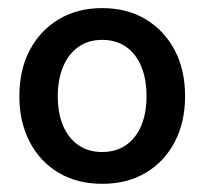

<svg xmlns="http://www.w3.org/2000/svg" viewBox="-20 -760 499 469"><path d="M229.5 -311Q168.9 -311 123.5 -337.9Q78.1 -364.7 52.7 -413.1Q27.3 -461.4 27.3 -524.9Q27.3 -589.4 52.7 -637.5Q78.1 -685.5 123.5 -712.9Q168.9 -740.2 229.5 -740.2Q290.5 -740.2 335.9 -712.9Q381.3 -685.5 406.7 -637.5Q432.1 -589.4 432.1 -524.9Q432.1 -461.4 406.7 -413.1Q381.3 -364.7 335.9 -337.9Q290.5 -311 229.5 -311ZM229.5 -388.7Q263.7 -388.7 288.1 -405.8Q312.5 -422.9 325.2 -453.4Q337.9 -483.9 337.9 -524.9Q337.9 -566.4 325.2 -597.4Q312.5 -628.4 288.1 -645.5Q263.7 -662.6 229.5 -662.6Q195.8 -662.6 171.6 -645.5Q147.5 -628.4 134.3 -597.4Q121.1 -566.4 121.1 -524.9Q121.1 -483.9 134 -453.1Q147 -422.4 171.4 -405.5Q195.8 -388.7 229.5 -388.7Z"/></svg>

Font: Inter 28pt Medium
Style: Regular
Weight: 500
Designer: Rasmus Andersson
Foundry: rsms
Version: Version 4.001;git-66647c0bb